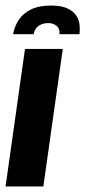

<svg xmlns="http://www.w3.org/2000/svg" viewBox="-24 -671 307 691"><path d="M160 -651Q197 -651 219 -640.5Q241 -630 251 -614Q261 -598 262.5 -580Q264 -562 262 -548H190Q192 -568 179.5 -578Q167 -588 149 -588Q131 -588 116 -578.5Q101 -569 97 -548H23Q28 -576 43.5 -599.5Q59 -623 87.5 -637Q116 -651 160 -651ZM-4 0 66 -495H202L132 0Z"/></svg>

Font: Alumni Sans Thin ExtraBold
Style: Italic
Weight: 800
Italic angle: -8°
Version: Version 1.016